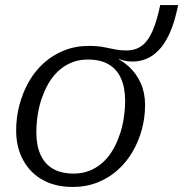

<svg xmlns="http://www.w3.org/2000/svg" viewBox="-20 -729 726 761"><path d="M152 -356Q142 -333 136 -307.5Q130 -282 127 -256Q124 -230 124 -205Q124 -153 140.5 -116Q157 -79 190 -60Q223 -41 272 -41Q305 -41 332.5 -51.5Q360 -62 382 -80.5Q404 -99 420.5 -124Q437 -149 448 -178Q458 -202 464 -227Q470 -252 473 -278.5Q476 -305 476 -329Q476 -382 459.5 -418.5Q443 -455 410.5 -474Q378 -493 328 -493Q295 -493 267.5 -482.5Q240 -472 218 -453.5Q196 -435 179.5 -410Q163 -385 152 -356ZM419 -509 455 -502 448 -483 427 -505Q463 -491 492 -464Q521 -437 538 -399Q555 -361 555 -312Q555 -264 542.5 -217Q530 -170 506 -128.5Q482 -87 447 -55.5Q412 -24 367 -6Q322 12 268 12Q200 12 150 -15.5Q100 -43 72 -94Q44 -145 44 -212Q44 -264 57 -313Q70 -362 94 -404.5Q118 -447 153.5 -479Q189 -511 234 -529Q279 -547 332 -547Q365 -547 389.5 -542.5Q414 -538 435 -533.5Q456 -529 480 -529Q517 -529 542 -547.5Q567 -566 584.5 -606Q602 -646 615 -709H686Q673 -643 653.5 -599.5Q634 -556 610 -531Q586 -506 559.5 -495.5Q533 -485 505 -485Q490 -485 475.5 -488Q461 -491 447 -497Q433 -503 419 -509Z"/></svg>

Font: Roboto Serif 20pt Light
Style: Italic
Weight: 300
Italic angle: -10°
Version: Version 1.007